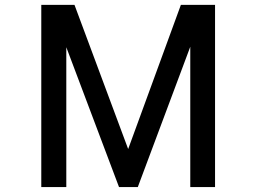

<svg xmlns="http://www.w3.org/2000/svg" viewBox="-20 -759 1040 779"><path d="M147.5 -739.3H282.2L500 -154.3L713.9 -739.3H852.5V0H752V-569.3L539.1 0H462.9L249 -567.4V0H147.5Z"/></svg>

Font: RobotoJAA
Style: Medium
Weight: 500
Version: Version 2.05; 2016-11-05